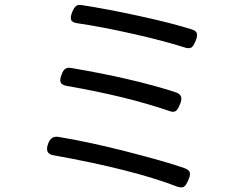

<svg xmlns="http://www.w3.org/2000/svg" viewBox="-20 -766 1040 795"><path d="M317.4 -745.1Q419.9 -729.5 554.7 -700.2Q689.5 -670.9 773.4 -644.5Q793 -638.7 795.4 -626.5Q797.9 -614.3 789.1 -594.7Q781.2 -575.2 772.5 -569.3Q763.7 -563.5 745.1 -569.3Q660.2 -596.7 529.8 -626Q399.4 -655.3 299.8 -669.9Q278.3 -672.9 274.4 -684.1Q270.5 -695.3 279.3 -716.8Q286.1 -733.4 293.9 -740.2Q301.8 -747.1 317.4 -745.1ZM275.4 -484.4Q529.3 -441.4 708 -383.8Q726.6 -377 730 -364.7Q733.4 -352.5 724.6 -333Q716.8 -312.5 707.5 -306.2Q698.2 -299.8 680.7 -306.6Q503.9 -367.2 256.8 -410.2Q235.4 -414.1 231 -425.3Q226.6 -436.5 235.4 -458Q241.2 -474.6 250 -481Q258.8 -487.3 275.4 -484.4ZM496.1 -140.6Q671.9 -95.7 745.1 -69.3Q763.7 -62.5 766.1 -50.3Q768.6 -38.1 758.8 -18.6Q750 2 741.7 7.3Q733.4 12.7 713.9 6.8Q532.2 -63.5 202.1 -123Q163.1 -128.9 179.7 -171.9Q191.4 -204.1 221.7 -199.2Q341.8 -179.7 496.1 -140.6Z"/></svg>

Font: GenSenMaruGothic TW TTF Regular
Style: Regular
Weight: 400
Version: Version 1.301